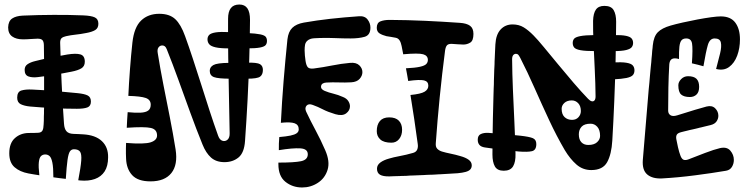

<svg xmlns="http://www.w3.org/2000/svg" viewBox="-20 -777 3300 849"><path d="M320 -296Q267.5 -296 215.8 -298.8Q164 -301.5 113 -306Q87.5 -308.5 71.8 -316.2Q56 -324 56 -345Q56 -371.5 75 -377Q94 -382.5 123 -381Q171 -379 227.8 -374Q284.5 -369 324 -365Q353.5 -362 367.8 -354.8Q382 -347.5 382 -328Q382 -308 366.5 -302Q351 -296 320 -296ZM296 -460Q258.5 -452.5 221.5 -446.5Q184.5 -440.5 147 -436Q122.5 -433 105.8 -439Q89 -445 89 -468Q89 -484.5 102 -493.2Q115 -502 136 -507Q171.5 -516 207.2 -523Q243 -530 278 -536Q315.5 -542 335.2 -536.5Q355 -531 355 -504Q355 -484 339.8 -474.8Q324.5 -465.5 296 -460ZM127 -493Q138.5 -493 144.2 -486.8Q150 -480.5 150 -472Q150 -456.5 143.2 -449.8Q136.5 -443 126 -443Q112.5 -443 106.2 -450Q100 -457 100 -468Q100 -480 106.8 -486.5Q113.5 -493 127 -493ZM21 -99Q21 -144 45.8 -166.2Q70.5 -188.5 107 -189Q120.5 -189 130.5 -189.2Q140.5 -189.5 150 -190Q163 -191 167.8 -199.8Q172.5 -208.5 173 -227Q173.5 -234.5 173.8 -243.5Q174 -252.5 174 -262.5Q174.5 -269 174.5 -275.8Q174.5 -282.5 174.5 -289Q175 -295.5 175 -302Q175 -308.5 175 -315Q175 -321.5 175 -343.5Q175 -365.5 175 -395Q175 -398.5 175 -401.8Q175 -405 175 -408.5Q175 -412 175 -415.5Q175 -420.5 175 -425.2Q175 -430 175 -435Q175 -478 174.8 -518.8Q174.5 -559.5 174 -578Q173.5 -594 167.2 -600Q161 -606 146 -606Q133.5 -606 116.5 -604.5Q99.5 -603 82 -603Q51.5 -603 33.8 -615.8Q16 -628.5 16 -656Q17 -684 33.8 -695.2Q50.5 -706.5 81 -708Q149.5 -711 217.8 -711.2Q286 -711.5 348 -709Q384 -707.5 399.5 -700Q415 -692.5 415 -672Q415 -652.5 400.8 -644Q386.5 -635.5 361 -631Q335.5 -626 314 -623.8Q292.5 -621.5 272 -617Q258.5 -614 252.2 -608.2Q246 -602.5 246 -588Q248.5 -499 252.5 -409.2Q256.5 -319.5 263 -230Q264.5 -207.5 273.8 -196.8Q283 -186 304 -185Q314.5 -184.5 325.5 -184.2Q336.5 -184 347 -183Q402 -180 430.5 -153Q459 -126 458 -81Q458 -43 442.8 -19.2Q427.5 4.5 399.5 14.5Q371.5 24.5 334 21Q332 21 330.2 20.5Q328.5 20 326 20Q337 -37 339.2 -66.5Q341.5 -96 333.8 -106.5Q326 -117 307 -117Q295.5 -117 289 -107.2Q282.5 -97.5 278.5 -69.2Q274.5 -41 271 14Q257.5 12.5 244 10.8Q230.5 9 216 7Q216 -36.5 211.5 -58.2Q207 -80 199 -87Q191 -94 180 -94Q169 -94 161.5 -87Q154 -80 151.8 -60.2Q149.5 -40.5 154 -2Q142 -3.5 130 -5.8Q118 -8 106 -10Q68 -17 44.5 -37.5Q21 -58 21 -99Z M537.5 -76Q537 -85.5 536.8 -97.2Q536.5 -109 536.8 -121.5Q537 -134 537.5 -145Q618.5 -138.5 646.5 -147.8Q674.5 -157 674.5 -178Q674.5 -205 647 -211.2Q619.5 -217.5 540.5 -212Q541.5 -229.5 542.2 -246.8Q543 -264 544.5 -281Q579.5 -277.5 602 -278.8Q624.5 -280 635.5 -288.2Q646.5 -296.5 646.5 -314Q646.5 -336 624.5 -343.8Q602.5 -351.5 547.5 -353Q550 -408.5 554.8 -471.5Q559.5 -534.5 565.5 -589Q573 -656.5 604 -686.2Q635 -716 684.5 -716Q729.5 -716 754.8 -692.5Q780 -669 798.5 -617Q815 -571.5 833 -516.8Q851 -462 869.8 -403Q888.5 -344 907.2 -286.2Q926 -228.5 944.5 -177Q951 -158.5 963.5 -154.5Q976 -150.5 986 -159.2Q996 -168 995.5 -188Q994.5 -259.5 992.5 -345.8Q990.5 -432 989.2 -521.8Q988 -611.5 988.5 -694Q988.5 -725.5 1000.8 -741.2Q1013 -757 1038.5 -757Q1062.5 -757 1074 -740Q1085.5 -723 1085.5 -689Q1085 -606.5 1082.2 -517.5Q1079.5 -428.5 1074.8 -336.8Q1070 -245 1063.5 -154Q1060 -101.5 1034.8 -80.8Q1009.5 -60 972.5 -60Q936 -60 913.2 -80.2Q890.5 -100.5 875.5 -138Q847.5 -207 821.2 -279.5Q795 -352 769.2 -423Q743.5 -494 717.5 -559Q714 -568 709.2 -572Q704.5 -576 697.5 -576Q687 -576 680.8 -567.2Q674.5 -558.5 677.5 -542Q688.5 -473.5 702.5 -402.5Q716.5 -331.5 730.8 -259.5Q745 -187.5 756.5 -116Q767 -48.5 737.8 -11.8Q708.5 25 645.5 25Q589.5 25 564.2 -2.8Q539 -30.5 537.5 -76ZM995.5 -635Q1014.5 -634.5 1033.8 -633.2Q1053 -632 1071.5 -631Q1112.5 -629 1131.2 -625Q1150 -621 1155.2 -614Q1160.5 -607 1160.5 -596Q1160.5 -585 1154.8 -577.8Q1149 -570.5 1129.5 -566.8Q1110 -563 1069.5 -563Q1050 -563 1031 -563Q1012 -563 992.5 -563Q953.5 -563 933 -567.8Q912.5 -572.5 905 -581.5Q897.5 -590.5 897.5 -603Q897.5 -615 905.2 -622.8Q913 -630.5 934.2 -633.8Q955.5 -637 995.5 -635ZM991.5 -499Q1011 -499 1031 -499.5Q1051 -500 1070.5 -500Q1117 -501 1129.8 -493.2Q1142.5 -485.5 1142.5 -468Q1142.5 -447 1130 -438Q1117.5 -429 1072.5 -429Q1054.5 -429 1036 -429Q1017.5 -429 999.5 -429Q945 -429 926.2 -436Q907.5 -443 907.5 -464Q907.5 -480.5 923.8 -489.5Q940 -498.5 991.5 -499ZM1027.5 -405Q1029 -405 1030.5 -405Q1032 -405 1033.5 -405Q1041.5 -405 1046.5 -400Q1051.5 -395 1054 -387.2Q1056.5 -379.5 1056.5 -371Q1056.5 -362.5 1053.5 -354.5Q1050.5 -346.5 1045 -341.2Q1039.5 -336 1031.5 -336Q1029.5 -336 1027.8 -336Q1026 -336 1023.5 -336Q1012.5 -336 1007 -346Q1001.5 -356 1001.5 -368Q1001.5 -381.5 1008.2 -393.2Q1015 -405 1027.5 -405ZM629.5 -122Q635.5 -122 642 -122Q648.5 -122 654.5 -122Q668 -122 674.8 -111.5Q681.5 -101 681.5 -88Q681.5 -73 673.5 -61.5Q665.5 -50 649.5 -49Q643 -49 636.8 -49Q630.5 -49 623.5 -49Q608.5 -49 601 -60.8Q593.5 -72.5 593.5 -86Q593.5 -102 601.8 -112Q610 -122 629.5 -122ZM664.5 -59Q649 -59 640.8 -67.5Q632.5 -76 632.5 -93Q632.5 -106 641.8 -114Q651 -122 666.5 -122Q679.5 -122 687.5 -114.2Q695.5 -106.5 695.5 -92Q695.5 -75.5 686.8 -67.2Q678 -59 664.5 -59ZM712.5 -624Q712.5 -624 712.5 -624Q712.5 -624 712.5 -624Q712.5 -624 712.5 -624Q712.5 -624 712.5 -624Q712.5 -624 712.5 -624Q712.5 -624 712.5 -624Q712.5 -624 712.5 -624Q712.5 -624 712.5 -624ZM652.5 -671Q652.5 -671 652.5 -671Q652.5 -671 652.5 -671Q652.5 -671 652.5 -671Q652.5 -671 652.5 -671Q652.5 -671 652.5 -671Q652.5 -671 652.5 -671Q652.5 -671 652.5 -671Q652.5 -671 652.5 -671Z M1211 -51Q1211 -52 1211 -53.2Q1211 -54.5 1211 -55.8Q1211 -57 1211 -58Q1281.5 -58 1311.2 -64.2Q1341 -70.5 1341 -95Q1341 -119 1307.8 -121Q1274.5 -123 1213 -113Q1213 -128 1213.2 -142.5Q1213.5 -157 1215 -171Q1245.5 -173.5 1264.5 -177.5Q1283.5 -181.5 1292.2 -188Q1301 -194.5 1301 -205Q1301 -225.5 1282.5 -232Q1264 -238.5 1222 -234Q1226.5 -326.5 1234 -418.8Q1241.5 -511 1251 -603Q1255 -637 1272.5 -654Q1290 -671 1323 -677Q1380 -687 1440.5 -693.8Q1501 -700.5 1566 -705Q1592.5 -707.5 1605.2 -691Q1618 -674.5 1618 -655Q1618 -621.5 1592.2 -614.2Q1566.5 -607 1531 -607Q1496 -607 1462.5 -608.5Q1429 -610 1395 -609Q1363.5 -608.5 1353.8 -605.2Q1344 -602 1338 -596Q1330.5 -588.5 1328.8 -578.5Q1327 -568.5 1327 -554Q1327 -543 1328.2 -531.2Q1329.5 -519.5 1331 -508Q1334 -488 1340.8 -480Q1347.5 -472 1367 -474Q1409 -479.5 1448.8 -487.5Q1488.5 -495.5 1528 -499Q1555 -501.5 1568.8 -488.2Q1582.5 -475 1582.5 -458Q1582.5 -442 1570.2 -428.2Q1558 -414.5 1533 -413Q1505.5 -411.5 1478.2 -412.5Q1451 -413.5 1423 -412Q1402 -410.5 1399.8 -396.5Q1397.5 -382.5 1416 -375Q1434 -367.5 1454.2 -362.8Q1474.5 -358 1497 -348Q1513 -341.5 1520.2 -330Q1527.5 -318.5 1527.5 -307Q1527.5 -288.5 1510.8 -275.8Q1494 -263 1463 -272Q1429.5 -282 1407.5 -293.5Q1385.5 -305 1363 -313Q1344.5 -320 1335.5 -309.8Q1326.5 -299.5 1334 -283Q1353 -242.5 1375.5 -200.8Q1398 -159 1418 -113Q1440 -63 1428.5 -26Q1417 11 1385.5 31.5Q1354 52 1316 52Q1273.5 52 1242.2 27Q1211 2 1211 -51ZM1381 -654Q1381 -654 1381 -654Q1381 -654 1381 -654Q1381 -654 1381 -654Q1381 -654 1381 -654Q1381 -654 1381 -654Q1381 -654 1381 -654Q1381 -654 1381 -654Q1381 -654 1381 -654ZM1436 -631Q1436 -631 1436 -631Q1436 -631 1436 -631Q1436 -631 1436 -631Q1436 -631 1436 -631Q1436 -631 1436 -631Q1436 -631 1436 -631Q1436 -631 1436 -631Q1436 -631 1436 -631ZM1501 -638Q1501 -638 1501 -638Q1501 -638 1501 -638Q1501 -638 1501 -638Q1501 -638 1501 -638Q1501 -638 1501 -638Q1501 -638 1501 -638Q1501 -638 1501 -638Q1501 -638 1501 -638Z M1905 -442Q1903 -442 1900.2 -442Q1897.5 -442 1895 -442Q1885.5 -442 1880.2 -448.2Q1875 -454.5 1875 -462Q1875 -470.5 1880.8 -477.2Q1886.5 -484 1897 -484Q1900 -484 1902.5 -484Q1905 -484 1908 -484Q1916.5 -484 1920.2 -477.8Q1924 -471.5 1924 -464Q1924 -456 1919.5 -449Q1915 -442 1905 -442ZM1902 -590Q1900.5 -590 1898.2 -590Q1896 -590 1892 -590Q1884.5 -590 1880.2 -595.2Q1876 -600.5 1876 -608Q1876 -615 1879.2 -620Q1882.5 -625 1890 -625Q1893 -625 1896 -625Q1899 -625 1902 -625Q1909 -625 1913 -619.5Q1917 -614 1917 -607Q1917 -601 1913.8 -595.5Q1910.5 -590 1902 -590ZM1701 -258Q1729.5 -258 1743.8 -243.2Q1758 -228.5 1758 -203Q1758 -178.5 1745 -162.2Q1732 -146 1711 -146Q1677.5 -146 1661.8 -160.2Q1646 -174.5 1646 -197Q1646 -225.5 1659.8 -241.8Q1673.5 -258 1701 -258ZM1647 -31Q1647 -47.5 1662 -58.5Q1677 -69.5 1701 -76Q1719 -81.5 1747.2 -86.8Q1775.5 -92 1807 -101Q1820.5 -105 1825 -116Q1829.5 -127 1827 -142Q1819.5 -196 1811.8 -249.5Q1804 -303 1795 -357Q1841 -361.5 1857.5 -371.5Q1874 -381.5 1874 -398Q1874 -417 1855 -421.5Q1836 -426 1785 -419Q1783 -432.5 1780.2 -447Q1777.5 -461.5 1775 -475Q1816.5 -477 1837.2 -481.8Q1858 -486.5 1865 -494Q1872 -501.5 1872 -512Q1872 -531 1851.2 -537Q1830.5 -543 1763 -537Q1761.5 -546 1759.5 -555Q1757.5 -564 1756 -573Q1753 -589 1746.8 -598.5Q1740.5 -608 1730 -610Q1719 -612.5 1709.2 -613.8Q1699.5 -615 1689 -617Q1671 -621.5 1658.5 -629.2Q1646 -637 1646 -654Q1646 -676 1662.2 -682.5Q1678.5 -689 1703 -689Q1782 -688.5 1858.8 -685Q1935.5 -681.5 2013.5 -676Q2043.5 -674 2058.5 -663Q2073.5 -652 2073.5 -627Q2073.5 -597 2059.2 -588.5Q2045 -580 2029 -580Q2015.5 -580 2004.2 -581.2Q1993 -582.5 1978 -583Q1963 -583.5 1956.8 -577Q1950.5 -570.5 1948 -553Q1934.5 -449 1924.2 -345.8Q1914 -242.5 1907 -144Q1905.5 -127.5 1913.5 -119.2Q1921.5 -111 1934 -107Q1950.5 -102 1972.8 -97.5Q1995 -93 2015 -87Q2039 -80.5 2052.5 -70.5Q2066 -60.5 2066 -46Q2066 -34.5 2059.2 -27.5Q2052.5 -20.5 2038.8 -16.8Q2025 -13 2004 -11Q1994 -10.5 1974.2 -9.2Q1954.5 -8 1929 -6.5Q1923.5 -6.5 1917.2 -6Q1911 -5.5 1904.8 -5.2Q1898.5 -5 1892 -4.5Q1886 -4.5 1879.8 -4.2Q1873.5 -4 1867.5 -3.8Q1861.5 -3.5 1855 -3Q1842.5 -2.5 1830 -2Q1817.5 -1.5 1805.5 -1Q1801 -1 1796.2 -0.8Q1791.5 -0.5 1786.8 -0.2Q1782 0 1777.5 0.5Q1772 0.5 1766.8 0.8Q1761.5 1 1756.5 1Q1751.5 1 1746.5 1.5Q1732.5 2 1721.2 2.2Q1710 2.5 1702 3Q1673.5 3.5 1660.2 -4.5Q1647 -12.5 1647 -31Z M2157.5 -94Q2157.5 -123.5 2158 -164.2Q2158.5 -205 2159.5 -253.2Q2160.5 -301.5 2162 -351.5Q2162.5 -360 2162.5 -368.8Q2162.5 -377.5 2163 -386Q2163.5 -395 2163.8 -403.8Q2164 -412.5 2164 -420.5Q2164.5 -432.5 2164.8 -444.5Q2165 -456.5 2165.5 -468Q2166 -474.5 2166.2 -480.8Q2166.5 -487 2166.8 -493.2Q2167 -499.5 2167 -505.5Q2167.5 -514 2167.8 -522.2Q2168 -530.5 2168.5 -538.5Q2169 -550 2169.5 -560.5Q2170 -571 2170.5 -581Q2173 -624.5 2193.8 -646.8Q2214.5 -669 2246.5 -669Q2274.5 -669 2295.5 -656.2Q2316.5 -643.5 2339.5 -620Q2357 -602.5 2385.2 -568.2Q2413.5 -534 2447.5 -492.8Q2481.5 -451.5 2516.2 -411Q2551 -370.5 2580.5 -340Q2589 -331 2596.5 -329.2Q2604 -327.5 2608.8 -333Q2613.5 -338.5 2613.5 -351Q2613 -407 2610 -468.2Q2607 -529.5 2604.5 -586.2Q2602 -643 2602.5 -685Q2603.5 -718 2615 -734.5Q2626.5 -751 2652.5 -751Q2682.5 -751 2693.5 -732.2Q2704.5 -713.5 2704.5 -681Q2704 -598 2702 -508.5Q2700 -419 2696.2 -329Q2692.5 -239 2687.5 -155Q2684 -95 2664.8 -60Q2645.5 -25 2594.5 -25Q2557 -25 2529 -49.5Q2501 -74 2477.5 -113Q2441.5 -174.5 2408.5 -245.2Q2375.5 -316 2344 -387.2Q2312.5 -458.5 2280.5 -521Q2274.5 -532.5 2270.8 -535.8Q2267 -539 2261.5 -539Q2254 -539 2249.2 -533Q2244.5 -527 2244.5 -515Q2245 -452.5 2248 -381.8Q2251 -311 2254.5 -238.2Q2258 -165.5 2259.5 -97Q2260.5 -61 2248.8 -41.5Q2237 -22 2207.5 -22Q2179 -22 2168.2 -41.2Q2157.5 -60.5 2157.5 -94ZM2611.5 -622Q2632 -622 2652.2 -622Q2672.5 -622 2692.5 -622Q2729.5 -622.5 2748.2 -618.5Q2767 -614.5 2773.2 -606.5Q2779.5 -598.5 2779.5 -587Q2779.5 -576.5 2773.5 -568.5Q2767.5 -560.5 2749 -555.8Q2730.5 -551 2693.5 -551Q2673.5 -551 2653.8 -551Q2634 -551 2613.5 -551Q2568.5 -551 2547 -555Q2525.5 -559 2519 -567Q2512.5 -575 2512.5 -587Q2512.5 -598 2518.5 -605.5Q2524.5 -613 2545.5 -617.2Q2566.5 -621.5 2611.5 -622ZM2662.5 -548Q2665 -548 2667.8 -548Q2670.5 -548 2672.5 -548Q2683 -548 2688.5 -541.5Q2694 -535 2694.5 -526Q2695.5 -515 2689.2 -503.5Q2683 -492 2672.5 -492Q2670.5 -492 2668.2 -492Q2666 -492 2663.5 -492Q2654 -492 2649 -501.5Q2644 -511 2644.5 -522Q2644.5 -532 2649 -540Q2653.5 -548 2662.5 -548ZM2664.5 -501Q2670.5 -501 2676 -501Q2681.5 -501 2687.5 -501Q2729 -503 2750 -499.5Q2771 -496 2778.2 -487.5Q2785.5 -479 2785.5 -466Q2785.5 -452.5 2778 -444.5Q2770.5 -436.5 2750.2 -432.2Q2730 -428 2691.5 -426Q2687 -426 2682 -426Q2677 -426 2672.5 -426Q2656 -425.5 2646.8 -435Q2637.5 -444.5 2637.5 -458Q2637.5 -473 2643.2 -486.8Q2649 -500.5 2664.5 -501ZM2139.5 -189.5Q2178.5 -187 2214.5 -183.5Q2250.5 -180 2280.5 -177Q2321 -172.5 2336.2 -166Q2351.5 -159.5 2351.5 -140Q2351.5 -113 2332.2 -108.5Q2313 -104 2274.5 -107Q2248 -109.5 2206.2 -114.2Q2164.5 -119 2124 -125Q2107.5 -127.5 2100 -136.2Q2092.5 -145 2092.5 -159Q2092.5 -178 2106 -184.2Q2119.5 -190.5 2139.5 -189.5ZM2318.5 -112Q2300.5 -112 2293.5 -118.8Q2286.5 -125.5 2286.5 -139Q2286.5 -155 2294 -162Q2301.5 -169 2312.5 -169Q2327.5 -169 2335.5 -161Q2343.5 -153 2343.5 -140Q2343.5 -127.5 2336.8 -119.8Q2330 -112 2318.5 -112ZM2581.5 -136Q2607 -136 2620.2 -148.2Q2633.5 -160.5 2633.5 -176Q2633.5 -202.5 2621.2 -216.2Q2609 -230 2591.5 -230Q2564 -230 2551.8 -216.8Q2539.5 -203.5 2539.5 -183Q2539.5 -160 2550.8 -148Q2562 -136 2581.5 -136ZM2509.5 -247Q2527.5 -247 2538 -258.8Q2548.5 -270.5 2548.5 -286Q2548.5 -308 2536.8 -320.5Q2525 -333 2508.5 -333Q2487.5 -333 2475.5 -321.8Q2463.5 -310.5 2463.5 -296Q2463.5 -271.5 2476.5 -259.2Q2489.5 -247 2509.5 -247Z M2822.5 -70Q2828 -136.5 2834.8 -217.5Q2841.5 -298.5 2848.5 -382Q2849 -387 2849.5 -392Q2850 -397 2850.5 -402Q2851 -407 2851.5 -412Q2852 -418 2852.5 -423.8Q2853 -429.5 2853.5 -435.5Q2854 -441.5 2854.5 -447Q2855.5 -456.5 2856.2 -465.8Q2857 -475 2858 -484.5Q2859 -493 2859.8 -501.5Q2860.5 -510 2861 -518Q2862 -527 2862.8 -535.8Q2863.5 -544.5 2864 -552.5Q2865 -558.5 2865.5 -564.5Q2866 -570.5 2866.5 -576Q2870.5 -616 2888.8 -634.5Q2907 -653 2945.5 -664Q2968 -670.5 2999.2 -677.5Q3030.5 -684.5 3063.8 -690.8Q3097 -697 3124.5 -700.8Q3152 -704.5 3167 -704.5Q3211 -704.5 3231.5 -676.8Q3252 -649 3252 -603Q3252 -564 3239.8 -531Q3227.5 -498 3204 -480.8Q3180.5 -463.5 3146.5 -472Q3157 -510.5 3164.2 -541Q3171.5 -571.5 3167.5 -589.2Q3163.5 -607 3140 -607Q3118.5 -607 3110 -578Q3101.5 -549 3090.5 -484Q3077 -488 3065.5 -490.8Q3054 -493.5 3039.5 -497Q3044 -561.5 3040.2 -584.2Q3036.5 -607 3014.5 -607Q3000.5 -607 2993.5 -598.8Q2986.5 -590.5 2984.2 -570.5Q2982 -550.5 2982.5 -516Q2978 -517.5 2973.5 -518.2Q2969 -519 2964.5 -519Q2952 -519 2946.2 -512Q2940.5 -505 2939.5 -492Q2936.5 -441 2935.5 -389.2Q2934.5 -337.5 2934.5 -288Q2934.5 -274 2944.8 -267.5Q2955 -261 2974.5 -267Q3019.5 -281.5 3053.5 -291.5Q3087.5 -301.5 3104.5 -306Q3128.5 -312 3142.5 -298Q3156.5 -284 3156.5 -265Q3156.5 -252 3148.5 -240.2Q3140.5 -228.5 3122.5 -224Q3116 -222.5 3109.2 -220.8Q3102.5 -219 3095.5 -217.5Q3091.5 -216.5 3087.5 -215.5Q3083.5 -214.5 3079.5 -213.5Q3076 -213 3073 -212.2Q3070 -211.5 3067 -210.5Q3062 -209.5 3057.5 -208.2Q3053 -207 3048 -206Q3046 -205.5 3043.8 -205Q3041.5 -204.5 3039.2 -204Q3037 -203.5 3034.5 -203Q3032 -202.5 3029.8 -202Q3027.5 -201.5 3025 -200.8Q3022.5 -200 3020 -199.5Q3013 -198 3006.2 -196.2Q2999.5 -194.5 2993.5 -193Q2977 -189 2972.8 -181.5Q2968.5 -174 2970.5 -162Q2973 -148 2978 -125.8Q2983 -103.5 2989.5 -87Q2995 -73.5 3003 -70.5Q3011 -67.5 3023.5 -72Q3056.5 -85 3097.2 -100.5Q3138 -116 3163.5 -122Q3194 -129 3209.5 -110.8Q3225 -92.5 3225 -70Q3225 -53 3216.5 -39Q3208 -25 3190.5 -22Q3129 -11.5 3054 -1.8Q2979 8 2907.5 12Q2865 14 2842 -5.5Q2819 -25 2822.5 -70ZM3002.5 -60 3067.5 -62Q3070.5 -46.5 3069.2 -34.8Q3068 -23 3061.5 -15.8Q3055 -8.5 3042.5 -7Q3028.5 -5 3020 -11.5Q3011.5 -18 3007.5 -30.8Q3003.5 -43.5 3002.5 -60ZM3116.5 -54Q3116 -58.5 3115.2 -63Q3114.5 -67.5 3114.5 -72Q3114.5 -82 3120.8 -89.5Q3127 -97 3143.5 -100Q3158.5 -103 3168 -100.2Q3177.5 -97.5 3179.5 -86Q3180.5 -82.5 3181.2 -78.2Q3182 -74 3182.5 -70Q3185 -57.5 3178.5 -48.2Q3172 -39 3155.5 -35Q3137 -31.5 3128 -35.2Q3119 -39 3116.5 -54ZM3030.5 -348Q3004.5 -348 2992 -359Q2979.5 -370 2979.5 -400Q2979.5 -414.5 2992 -427.2Q3004.5 -440 3022.5 -440Q3048 -440 3059.8 -428.5Q3071.5 -417 3071.5 -393Q3071.5 -370 3060 -359Q3048.5 -348 3030.5 -348ZM3048.5 -653Q3048.5 -659 3054.2 -664.2Q3060 -669.5 3070.5 -670Q3079 -671 3086.8 -668Q3094.5 -665 3094.5 -658Q3094.5 -656 3094.5 -652Q3094.5 -648 3094.5 -645Q3094.5 -637 3088 -632Q3081.5 -627 3072.5 -626Q3064.5 -625.5 3057 -628.8Q3049.5 -632 3048.5 -641Q3048.5 -644 3048.5 -647Q3048.5 -650 3048.5 -653ZM2925.5 -588 2920.5 -548Q2908 -549.5 2902 -555Q2896 -560.5 2896.5 -571Q2897.5 -583 2906 -585.5Q2914.5 -588 2925.5 -588Z"/></svg>

Font: Kablammo
Style: Regular
Weight: 400
Designer: Travis Kochel, Lizy Gershenzon, Daria Petrova, Ethan Cohen
Foundry: Vectro Type Foundry
Version: Version 1.002